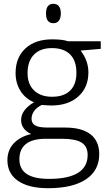

<svg xmlns="http://www.w3.org/2000/svg" viewBox="-20 -750 569 1010"><path d="M222 -679Q222 -730 261 -730Q280 -730 290 -717Q300 -704 300 -679Q300 -655 290 -641.5Q280 -628 261 -628Q222 -628 222 -679ZM19 93Q19 40 52 4.5Q85 -31 144 -45Q119 -56 105 -75Q91 -94 91 -118Q91 -172 159 -212Q113 -231 87.5 -272Q62 -313 62 -366Q62 -447 113.5 -495Q165 -543 254 -543Q311 -543 337 -533H510V-493L404 -484Q445 -431 445 -369Q445 -290 392 -242.5Q339 -195 250 -195Q233 -195 200 -198Q173 -185 159.5 -166Q146 -147 146 -125Q146 -101 165.5 -90Q185 -79 230 -79H323Q410 -79 456 -43.5Q502 -8 502 61Q502 147 432 193.5Q362 240 233 240Q131 240 75 201.5Q19 163 19 93ZM382 -367Q382 -431 348.5 -464Q315 -497 253 -497Q192 -497 158.5 -462.5Q125 -428 125 -365Q125 -307 159.5 -274Q194 -241 254 -241Q316 -241 349 -273.5Q382 -306 382 -367ZM441 65Q441 20 409 0Q377 -20 306 -20H220Q152 -20 117 7Q82 34 82 88Q82 191 237 191Q441 191 441 65Z"/></svg>

Font: OpenSansMMV
Style: Light
Weight: 300
Foundry: Ascender Corporation
Version: Version 4.001